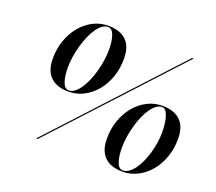

<svg xmlns="http://www.w3.org/2000/svg" viewBox="-127 -933 1254 1117"><g transform="rotate(20 500.0 -375.0)"><path d="M193 0 885.5 -750H895L202.5 0ZM275 -320Q228.5 -320 195 -336Q161.5 -352 143.2 -385.2Q125 -418.5 125 -470Q125 -531 143.5 -583.8Q162 -636.5 195 -676Q228 -715.5 271.5 -737.8Q315 -760 365 -760Q411.5 -760 445.2 -744Q479 -728 497 -694.8Q515 -661.5 515 -610Q515 -549 496.5 -496.2Q478 -443.5 445 -404Q412 -364.5 368.5 -342.2Q325 -320 275 -320ZM275 -327.5Q293.5 -327.5 311 -340.5Q328.5 -353.5 344.2 -376.5Q360 -399.5 372.8 -429.2Q385.5 -459 395 -493Q404.5 -527 409.8 -562Q415 -597 415 -630Q415 -682.5 402.8 -717.5Q390.5 -752.5 365 -752.5Q346.5 -752.5 329 -739.5Q311.5 -726.5 295.8 -703.5Q280 -680.5 267.2 -650.8Q254.5 -621 245 -587Q235.5 -553 230.2 -518Q225 -483 225 -450Q225 -397.5 237.2 -362.5Q249.5 -327.5 275 -327.5ZM730 10Q683.5 10 650 -6Q616.5 -22 598.2 -55.2Q580 -88.5 580 -140Q580 -201 598.5 -253.8Q617 -306.5 650 -346Q683 -385.5 726.5 -407.8Q770 -430 820 -430Q866.5 -430 900 -414Q933.5 -398 951.8 -364.8Q970 -331.5 970 -280Q970 -219 951.5 -166.2Q933 -113.5 900 -74Q867 -34.5 823.5 -12.2Q780 10 730 10ZM730 2.5Q748.5 2.5 766 -9.5Q783.5 -21.5 799.2 -42.5Q815 -63.5 827.8 -91.8Q840.5 -120 850 -152Q859.5 -184 864.8 -218Q870 -252 870 -285Q870 -320 864.5 -351.5Q859 -383 848 -402.8Q837 -422.5 820 -422.5Q801.5 -422.5 784 -409.5Q766.5 -396.5 750.8 -373.5Q735 -350.5 722.2 -320.8Q709.5 -291 700 -257Q690.5 -223 685.2 -188Q680 -153 680 -120Q680 -67.5 692.2 -32.5Q704.5 2.5 730 2.5Z"/></g></svg>

Font: Bodoni Moda 28pt
Style: Italic
Weight: 400
Italic angle: -13°
Designer: Owen Earl
Foundry: indestructible type
Version: Version 2.004